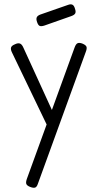

<svg xmlns="http://www.w3.org/2000/svg" viewBox="-20 -671 456 896"><path d="M120 201Q105 195 102.5 186.5Q100 178 106 162L328 -449Q334 -466 342.5 -469.5Q351 -473 366 -467Q382 -460 384 -451.5Q386 -443 380 -428L157 186Q152 202 143.5 204.5Q135 207 120 201ZM202 -81 36 -426Q29 -440 31.5 -449Q34 -458 49 -464Q63 -471 72.5 -468Q82 -465 89 -449L234 -132ZM188 -552Q173 -547 165.5 -550Q158 -553 153 -568Q148 -582 151.5 -590Q155 -598 168 -603L297 -648Q310 -653 318 -649Q326 -645 330 -630Q335 -616 331 -608.5Q327 -601 313 -596Z"/></svg>

Font: Fredoka SemiCondensed Light
Style: Regular
Weight: 300
Width: 4
Designer: Ben Nathan
Foundry: Milena B. Brandão, Ben Nathan
Version: Version 2.001